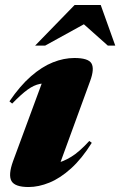

<svg xmlns="http://www.w3.org/2000/svg" viewBox="-20 -738 484 773"><path d="M32.5 -89 166 -450.5 198.5 -402Q165 -405 140.8 -400.2Q116.5 -395.5 91.2 -377.2Q66 -359 29 -321L18 -330Q61 -393 105 -431.2Q149 -469.5 193 -487Q237 -504.5 279.5 -504.5Q335.5 -504.5 348.2 -482.8Q361 -461 343 -412L208 -42.5L151 -74.5Q177.5 -75 205.5 -80.8Q233.5 -86.5 266.5 -106.5Q299.5 -126.5 339.5 -170.5L349.5 -163Q309.5 -99 266 -59.8Q222.5 -20.5 179 -2.8Q135.5 15 95 15Q40 15 26.2 -9.2Q12.5 -33.5 32.5 -89ZM121.5 -554.5 280.5 -718H385.5L444 -554.5H414L295.5 -660H353.5L162 -554.5Z"/></svg>

Font: Newsreader 60pt ExtraBold
Style: Italic
Weight: 800
Italic angle: -17°
Designer: Hugues Gentile
Foundry: Production Type
Version: Version 1.003